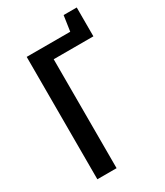

<svg xmlns="http://www.w3.org/2000/svg" viewBox="-196 -869 818 951"><g transform="rotate(-30 213.5 -394.0)"><path d="M70 0V-700H319L332 -788H407V-623H180V0Z"/></g></svg>

Font: Cuprum SemiBold
Style: Regular
Weight: 600
Designer: Jovanny Lemonad
Foundry: Jovanny Lemonad
Version: Version 3.000